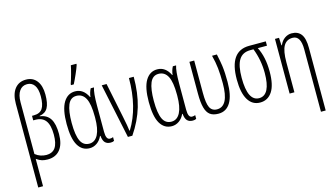

<svg xmlns="http://www.w3.org/2000/svg" viewBox="-107 -1172 3140 1797"><g transform="rotate(-15 1462.5 -273.0)"><path d="M219.2 -721.2Q171.4 -721.2 144.5 -682.6Q117.2 -643.6 117.2 -573.2V-71.8Q141.1 -52.7 168.5 -43.5Q196.3 -34.2 223.1 -34.2Q284.2 -34.2 312 -75.2Q339.8 -116.2 339.8 -200.2Q339.8 -291.5 308.1 -335Q275.9 -378.9 209 -378.9H188V-422.9H206.1Q264.2 -422.9 289.6 -460Q314.9 -497.1 314.9 -579.1Q314.9 -649.9 289.6 -685.5Q264.2 -721.2 219.2 -721.2ZM220.2 -765.1Q286.1 -765.1 323.7 -716.8Q360.8 -668.9 360.8 -583Q360.8 -497.1 336.9 -455.1Q313 -412.6 256.8 -403.8V-399.9Q325.2 -391.1 356.9 -340.8Q388.2 -291.5 388.2 -193.8Q388.2 -94.7 345.7 -42.5Q303.2 9.8 225.1 9.8Q195.3 9.8 170.9 2.9Q147 -3.9 117.2 -24.9V240.2H70.8V-570.8Q70.8 -663.6 110.8 -714.8Q150.4 -765.1 220.2 -765.1Z M614.7 -616.2Q626 -647 641.6 -703.6Q655.8 -754.4 661.6 -786.1H715.3V-775.9Q704.1 -741.7 683.1 -694.3Q659.2 -639.6 641.6 -606H614.7ZM640.1 -32.2Q695.3 -32.2 725.1 -89.8Q753.9 -146 753.9 -251V-264.2Q753.9 -385.7 725.1 -440.4Q695.8 -496.1 636.2 -496.1Q579.1 -496.1 554.2 -436.5Q529.3 -376.5 529.3 -263.2Q529.3 -143.1 556.2 -86.9Q582.5 -32.2 640.1 -32.2ZM800.3 -104Q800.3 -27.8 837.9 -27.8Q856 -27.8 869.1 -34.2V2Q856.9 9.8 835.9 9.8Q800.8 9.8 781.7 -9.8Q762.7 -29.3 758.3 -76.2H753.9Q735.4 -35.2 703.1 -12.7Q670.9 9.8 633.3 9.8Q559.6 9.8 520 -57.6Q481 -124 481 -264.2Q481 -404.3 522 -472.2Q563 -540 635.3 -540Q715.8 -540 758.3 -452.1H762.2Q763.7 -470.7 770 -492.2Q775.9 -511.7 785.2 -529.8H816.9Q800.3 -480.5 800.3 -359.9Z M892.1 -529.8H939L1008.3 -191.9Q1027.8 -98.1 1032.7 -53.2H1037.1Q1155.8 -245.6 1155.8 -529.8H1202.1Q1202.1 -370.6 1165 -244.6Q1127.9 -118.7 1046.9 0H1003.9Z M1436 -32.2Q1491.2 -32.2 1521 -89.8Q1549.8 -146 1549.8 -251V-264.2Q1549.8 -385.7 1521 -440.4Q1491.7 -496.1 1432.1 -496.1Q1375 -496.1 1350.1 -436.5Q1325.2 -376.5 1325.2 -263.2Q1325.2 -143.1 1352.1 -86.9Q1378.4 -32.2 1436 -32.2ZM1596.2 -104Q1596.2 -27.8 1633.8 -27.8Q1651.9 -27.8 1665 -34.2V2Q1652.8 9.8 1631.8 9.8Q1596.7 9.8 1577.6 -9.8Q1558.6 -29.3 1554.2 -76.2H1549.8Q1531.2 -35.2 1499 -12.7Q1466.8 9.8 1429.2 9.8Q1355.5 9.8 1315.9 -57.6Q1276.9 -124 1276.9 -264.2Q1276.9 -404.3 1317.9 -472.2Q1358.9 -540 1431.2 -540Q1511.7 -540 1554.2 -452.1H1558.1Q1559.6 -470.7 1565.9 -492.2Q1571.8 -511.7 1581.1 -529.8H1612.8Q1596.2 -480.5 1596.2 -359.9Z M1788.1 -216.8Q1788.1 -115.7 1808.1 -75.2Q1828.6 -33.2 1877.9 -33.2Q1991.7 -33.2 1991.7 -254.9Q1991.7 -336.9 1984.9 -402.3Q1978.5 -462.4 1960.9 -529.8H2007.8Q2025.4 -445.3 2029.3 -414.1Q2034.2 -376.5 2036.1 -338.9Q2038.1 -303.2 2038.1 -255.9Q2038.1 -126.5 1998 -58.6Q1957.5 9.8 1880.9 9.8Q1828.6 9.8 1798.8 -12.7Q1769.5 -34.7 1755.9 -84Q1741.7 -134.8 1741.7 -220.2V-529.8H1788.1Z M2396 -247.1Q2396 -373 2351.1 -487.8H2320.3Q2245.1 -487.8 2210.4 -432.6Q2175.3 -377 2175.3 -257.8Q2175.3 -32.2 2285.2 -32.2Q2340.3 -32.2 2368.2 -86.9Q2396 -141.6 2396 -247.1ZM2443.8 -247.1Q2443.8 -118.2 2401.9 -54.7Q2359.4 9.8 2284.2 9.8Q2209 9.8 2168 -57.6Q2127 -125 2127 -254.9Q2127 -529.8 2321.3 -529.8H2481.9V-487.8H2393.1Q2443.8 -390.6 2443.8 -247.1Z M2810.1 240.2V-365.2Q2810.1 -497.1 2731.9 -497.1Q2672.4 -497.1 2644.5 -447.8Q2617.2 -399.4 2617.2 -291V0H2570.8V-529.8H2609.9L2613.8 -456.1H2618.2Q2635.3 -496.6 2666 -518.1Q2697.3 -540 2732.9 -540Q2794.4 -540 2825.2 -499Q2856 -458 2856 -366.2V240.2Z"/></g></svg>

Font: Germano
Style: Regular
Weight: 300
Width: 3
Foundry: Ascender Corporation
Version: Version 1.10; ttfautohint (v1.5)